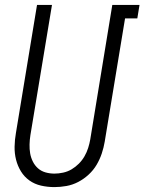

<svg xmlns="http://www.w3.org/2000/svg" viewBox="-20 -755 589 783"><path d="M202 8Q174 8 147.5 2Q121 -4 100 -19Q79 -34 65.5 -56Q52 -78 45.5 -103.5Q39 -129 39.5 -157Q40 -185 45 -213L131 -735H192L104 -204Q101 -185 100.5 -166Q100 -147 103 -129.5Q106 -112 114 -96Q122 -80 135 -68.5Q148 -57 165.5 -52Q183 -47 202 -47Q219 -47 237.5 -51Q256 -55 272 -64.5Q288 -74 301.5 -87.5Q315 -101 324.5 -117.5Q334 -134 339.5 -151.5Q345 -169 348 -186L438 -735H549L540 -680H490L407 -177Q403 -153 395 -129Q387 -105 374 -83Q361 -61 341.5 -43Q322 -25 299 -13Q276 -1 251 3.5Q226 8 202 8Z"/></svg>

Font: Iosevka Term Curly Lt Obl
Style: Regular
Weight: 300
Italic angle: -9°
Designer: Belleve Invis
Foundry: Belleve Invis
Version: Version 32.3.0